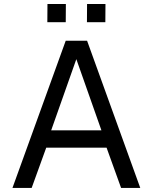

<svg xmlns="http://www.w3.org/2000/svg" viewBox="-20 -923 750 943"><path d="M41.2 0 302.8 -723H407.7L668.9 0H574.7L503.4 -197.8H207.1L135.5 0ZM231.4 -283H478.1L354.9 -632.5ZM407 -814 407.6 -903.4H498L497.4 -814ZM212.5 -814 213.1 -903.4H303.5L302.9 -814Z"/></svg>

Font: Public Sans Thin
Style: Regular
Weight: 100
Designer: The Public Sans project authors (U.S. Web Design System). Libre Franklin designed by Pablo Impallari and Rodrigo Fuenzal
Version: Version 1.008